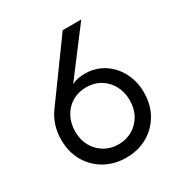

<svg xmlns="http://www.w3.org/2000/svg" viewBox="-166 -824 908 958"><g transform="rotate(-30 288.0 -345.0)"><path d="M131 -230Q131 -278 151.5 -315.5Q172 -353 207.5 -374Q243 -395 288 -395Q333 -395 368.5 -374Q404 -353 424.5 -315.5Q445 -278 445 -230Q445 -182 424.5 -145.5Q404 -109 368.5 -88Q333 -67 288 -67Q243 -67 207.5 -88Q172 -109 151.5 -145.5Q131 -182 131 -230ZM330 -700 94 -375Q74 -347 62 -310Q50 -273 50 -230Q50 -158 81.5 -104Q113 -50 167 -20Q221 10 288 10Q356 10 409.5 -20Q463 -50 494.5 -104Q526 -158 526 -230Q526 -278 510 -319.5Q494 -361 465.5 -392Q437 -423 399.5 -440Q362 -457 319 -457Q297 -457 277.5 -453.5Q258 -450 242 -441.5Q226 -433 212 -416L218 -411L437 -700Z"/></g></svg>

Font: Jost* Book
Style: Regular
Weight: 400
Version: Version 3.000